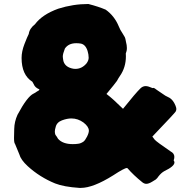

<svg xmlns="http://www.w3.org/2000/svg" viewBox="-20 -899 934 942"><path d="M364.3 -193.8C372.6 -194.8 380.9 -198.2 390.1 -204.6C395.5 -209 400.9 -216.8 407.2 -229C413.1 -240.7 416 -250.5 416 -257.8C416 -271 407.2 -284.2 389.6 -297.9C371.6 -311 352.1 -317.9 330.1 -317.9C316.4 -317.9 301.3 -314.9 284.2 -308.6C267.1 -302.2 256.3 -291 252.9 -274.9C250.5 -267.1 249 -259.8 249 -253.4C249 -247.6 250 -242.2 252 -237.3C257.3 -231 261.2 -224.6 264.6 -218.3C279.8 -200.7 304.2 -191.9 336.9 -191.9C346.7 -191.9 356 -192.4 364.3 -193.8ZM404.8 -588.4C411.6 -597.7 415 -606.9 415 -615.7C415 -626.5 413.1 -637.7 409.7 -648.9C402.8 -670.9 391.1 -683.1 374.5 -685.5C368.2 -686.5 361.3 -687 354 -687C328.6 -687 310.1 -678.2 298.3 -660.6C291.5 -643.1 288.1 -630.4 288.1 -622.1C288.1 -617.7 289.1 -610.8 290.5 -602.5C292 -594.2 295.9 -586.4 302.2 -579.6C308.6 -572.8 317.9 -567.4 330.1 -564C336.9 -562 343.3 -561 349.6 -561C371.6 -561 389.6 -570.3 404.8 -588.4ZM369.6 22.9C318.4 19.5 278.8 12.2 250.5 1C199.2 -20 154.8 -48.3 116.2 -83.5C93.3 -104.5 79.6 -124 74.7 -142.1C74.7 -142.1 53.7 -192.9 53.7 -192.9C50.3 -196.3 48.8 -206.1 48.8 -222.2C48.8 -234.4 49.3 -249 49.8 -266.6C50.3 -290.5 55.7 -313.5 65.9 -335.9C97.7 -395.5 124 -430.2 145 -439.9C150.4 -442.4 155.8 -445.8 160.2 -449.2C168.9 -453.6 173.3 -457 173.3 -459.5C173.3 -460 172.9 -460.9 171.4 -461.4C158.7 -466.8 149.9 -474.6 145.5 -485.8C143.6 -490.2 141.1 -494.1 138.7 -498C103.5 -520 85.9 -559.1 85.9 -614.7C85.9 -636.2 90.8 -659.2 100.1 -683.1C109.4 -707 116.2 -723.1 121.1 -732.4C123.5 -750.5 133.8 -766.1 151.4 -779.8C175.3 -812 213.4 -837.4 266.1 -856.4C314 -871.6 363.3 -879.4 413.6 -879.4C446.3 -871.1 474.6 -861.8 498.5 -851.6C527.3 -831.1 548.8 -803.7 563 -769C567.4 -757.8 573.2 -746.6 580.6 -736.3C584.5 -730 588.4 -723.6 592.3 -716.8C594.2 -713.4 596.2 -705.6 598.1 -693.8C601.1 -682.6 602.5 -672.9 602.5 -663.6C602.5 -653.3 600.6 -644.5 597.2 -636.7C597.2 -636.7 597.7 -623 597.7 -623C597.7 -586.4 587.9 -554.2 568.4 -526.4C563 -518.6 558.1 -510.3 553.7 -502C548.3 -494.1 531.2 -472.7 502.4 -438C523.9 -421.9 550.8 -397.5 583.5 -365.2C625 -417 653.3 -450.2 668.9 -465.3C676.3 -472.7 685.1 -476.6 694.8 -476.6C703.1 -476.6 714.4 -473.1 728.5 -466.8C729.5 -467.3 730.5 -467.8 731.9 -467.8C735.8 -467.8 741.7 -464.4 750 -457.5C750 -457.5 791 -429.7 791 -429.7C798.3 -426.3 805.2 -422.9 812 -418.9C823.7 -411.6 833.5 -399.4 840.8 -381.3C843.8 -374 845.2 -368.2 845.2 -364.3C845.2 -360.4 844.2 -356 841.8 -351.6C839.4 -347.2 801.3 -306.2 727.5 -229C727.5 -229 738.8 -213.9 738.8 -213.9C744.6 -207 770.5 -188 816.9 -156.2C829.1 -149.9 835.4 -141.1 835.4 -129.4C835.4 -124 834.5 -118.7 832 -112.3C834.5 -108.9 835.9 -105.5 835.9 -102.1C835.9 -89.4 819.3 -75.2 786.6 -59.6C776.4 -54.2 766.1 -44.9 756.8 -32.7C753.4 -27.3 749 -22.5 744.6 -18.6C744.6 -18.6 727.1 -7.8 727.1 -7.8C715.3 -0.5 705.6 2.9 697.8 2.9C691.4 2.9 685.1 0.5 678.7 -4.4C648.9 -28.3 624.5 -51.8 605.5 -73.7C605 -74.2 604 -74.7 602.5 -74.7C594.2 -74.7 571.8 -62.5 535.2 -38.6C469.7 2.4 417 22.9 376.5 22.9C376.5 22.9 369.6 22.9 369.6 22.9Z"/></svg>

Font: Kaph
Style: Regular
Weight: 400
Designer: GGBotNet
Foundry: f0n7.com